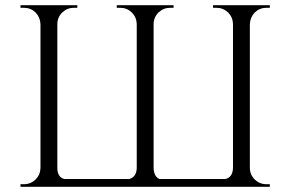

<svg xmlns="http://www.w3.org/2000/svg" viewBox="-20 -720 1094 740"><path d="M595 -30Q573 -39 572 -73V-627Q572 -653 591 -672Q610 -690 636 -690H649V-700H430V-690H443Q469 -690 488 -672Q506 -654 507 -628V-72Q506 -38 478 -30H228Q201 -37 201 -73V-627Q201 -653 220 -672Q239 -690 265 -690H278V-700H59V-690H72Q98 -690 117 -672Q135 -653 136 -627V-72Q135 -46 117 -28Q98 -10 72 -10H59V0H1020V-10H1007Q981 -10 962 -28Q943 -47 943 -73V-627Q944 -653 962 -672Q981 -690 1007 -690H1020V-700H801V-690H814Q840 -690 859 -672Q877 -654 878 -628V-73Q877 -37 849 -30Z"/></svg>

Font: Cinzel(RUS BY LYAJKA)
Style: Regular
Weight: 400
Designer: Natanael Gama
Version: Version 1.001;PS 001.001;hotconv 1.0.56;makeotf.lib2.0.21325